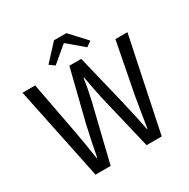

<svg xmlns="http://www.w3.org/2000/svg" viewBox="-184 -1006 1154 1173"><g transform="rotate(-30 393.0 -419.0)"><path d="M158.7 0 22.6 -656.3H111.8L179.4 -299.3Q189 -246.5 197.9 -193.4Q206.9 -140.3 215.2 -84.5H219.2Q229.3 -140.3 240.7 -193.4Q252 -246.5 263.8 -299.3L353 -656.3H436.8L523.2 -299.3Q535.3 -247.1 547.3 -193.7Q559.3 -140.3 569.8 -84.5H573.8Q582.1 -140.3 591 -193.4Q599.8 -246.5 608.8 -299.3L677.9 -656.3H762.7L625.8 0H519L424.9 -394.3Q417.1 -431.4 409.7 -468.6Q402.2 -505.7 395 -548.4H391Q385.1 -505.7 377.6 -468.6Q370 -431.4 361.6 -394.3L265.5 0ZM281.5 -699 245.4 -725.3 349.6 -837.8H436.5L540.7 -725.3L504.6 -699L395 -791.6H391Z"/></g></svg>

Font: Source Sans 3 Variable
Style: Regular
Weight: 200
Designer: Paul D. Hunt
Foundry: Adobe Systems Incorporated
Version: Version 3.026